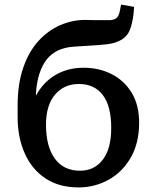

<svg xmlns="http://www.w3.org/2000/svg" viewBox="-20 -806 678 839"><path d="M323 13Q238 13 178.5 -26.5Q119 -66 88 -136Q57 -206 57 -295V-344Q57 -439 81.5 -510Q106 -581 148 -627Q190 -673 243 -696Q296 -719 352 -719Q360 -719 370.5 -718.5Q381 -718 401 -718Q421 -718 458 -718Q488 -718 498 -739Q502 -749 504.5 -762Q507 -775 509 -786L566 -776Q563 -711 545.5 -671Q528 -631 472 -617Q453 -612 410.5 -609Q368 -606 302 -602Q224 -597 184 -546Q144 -495 137 -399V-388Q169 -447 222.5 -478.5Q276 -510 346 -510Q413 -510 468 -482Q523 -454 555.5 -400.5Q588 -347 588 -270Q588 -181 551.5 -117.5Q515 -54 454.5 -20.5Q394 13 323 13ZM330 -60Q392 -60 429 -108Q466 -156 466 -247Q466 -343 429 -391Q392 -439 325 -439Q260 -439 220.5 -392.5Q181 -346 181 -261Q181 -166 219.5 -113Q258 -60 330 -60Z"/></svg>

Font: Literata 7pt Medium
Style: Regular
Weight: 500
Designer: Latin by Veronika Burian and Jose Scaglione. Greek by Irene Vlachou. Cyrillic by Vera Evstafieva.
Foundry: TypeTogether
Version: Version 3.002